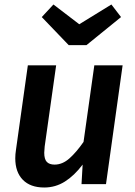

<svg xmlns="http://www.w3.org/2000/svg" viewBox="-20 -820 603 855"><path d="M48 -115Q48 -133 51 -152L104 -529H230L179 -168Q177 -148 177 -140Q177 -111 188.5 -99Q200 -87 223 -87Q258 -87 289 -114.5Q320 -142 352 -188L400 -529H526L452 0H343L348 -87Q311 -38 269 -11.5Q227 15 177 15Q115 15 81.5 -19.5Q48 -54 48 -115ZM519 -744 365 -619H286L166 -744L218 -800L333 -712L476 -800Z"/></svg>

Font: FiraGO Medium
Style: Italic
Weight: 500
Italic angle: -8°
Designer: bBox Type GmbH
Foundry: bBox Type GmbH
Version: Version 1.001